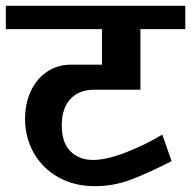

<svg xmlns="http://www.w3.org/2000/svg" viewBox="-42 -658 656 659"><path d="M44 -250Q44 -302 63.5 -344.5Q83 -387 119 -411.5Q155 -436 202 -436H308V-558H-22V-638H594V-558H440V-350H281Q229 -350 199.5 -318Q170 -286 170 -228Q170 -168 200 -138.5Q230 -109 277 -109Q324 -109 391.5 -135.5Q459 -162 515 -196L547 -105Q467 -64 407.5 -41.5Q348 -19 284 -19Q213 -19 158.5 -49.5Q104 -80 74 -133Q44 -186 44 -250Z"/></svg>

Font: AmikoBold
Style: Bold
Weight: 700
Designer: Pablo Impallari, Rodrigo Fuenzalida, Andres Torresi
Foundry: Impallari Type
Version: Version 1.000; ttfautohint (v1.3)